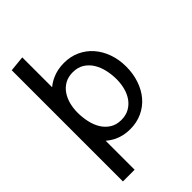

<svg xmlns="http://www.w3.org/2000/svg" viewBox="-280 -860 1160 1160"><g transform="rotate(-45 300.0 -280.0)"><path d="M304.5 8.5Q249 8.5 203 -13Q174 -27 150 -47.5V200H50V-750L150 -760V-505Q173 -524 201 -537Q247.5 -558.5 304.5 -558.5Q360 -558.5 406 -537.2Q452 -516 485 -478.2Q518 -440.5 536.5 -388.8Q555 -337 555 -276.5Q555 -216 537.2 -163.8Q519.5 -111.5 487 -73.2Q454.5 -35 408 -13.2Q361.5 8.5 304.5 8.5ZM460 -263Q460 -303.5 451.2 -342.5Q442.5 -381.5 423.5 -412.2Q404.5 -443 374.5 -462Q344.5 -481 302.5 -481Q262.5 -481 233.5 -464.5Q204.5 -448 186 -420.5Q167.5 -393 158.5 -358Q150.5 -326.5 150 -293V-286Q150 -245.5 158.8 -206.5Q167.5 -167.5 186.2 -137Q205 -106.5 234.8 -87.8Q264.5 -69 306.5 -69Q346 -69 375 -85.5Q404 -102 423 -129.2Q442 -156.5 451 -191.5Q460 -226.5 460 -263Z"/></g></svg>

Font: B612
Style: Regular
Weight: 400
Designer: Nicolas Chauveau, Thomas Paillot, Jonathan Favre-Lamarine, Jean-Luc Vinot
Foundry: AIRBUS
Version: Version 1.008